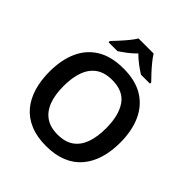

<svg xmlns="http://www.w3.org/2000/svg" viewBox="-248 -1107 1286 1286"><g transform="rotate(45 395.0 -464.0)"><path d="M731 -358Q731 -275 710.5 -207.5Q690 -140 648.5 -91Q607 -42 543.5 -16Q480 10 395 10Q309 10 245.5 -16.5Q182 -43 141 -91.5Q100 -140 79.5 -208Q59 -276 59 -359Q59 -470 95.5 -552Q132 -634 206.5 -679.5Q281 -725 396 -725Q509 -725 583 -679.5Q657 -634 694 -551.5Q731 -469 731 -358ZM194 -358Q194 -277 215.5 -219Q237 -161 281.5 -130Q326 -99 395 -99Q466 -99 510 -130Q554 -161 575 -219Q596 -277 596 -358Q596 -479 549 -548Q502 -617 396 -617Q326 -617 281.5 -586Q237 -555 215.5 -497Q194 -439 194 -358ZM467 -938Q480 -916 502.5 -888.5Q525 -861 549 -835Q573 -809 592 -790V-778H507Q481 -794 451 -816.5Q421 -839 394 -866Q368 -839 339 -817Q310 -795 284 -778H200V-790Q219 -810 242.5 -835.5Q266 -861 288.5 -888.5Q311 -916 324 -938Z"/></g></svg>

Font: Noto Sans Thai SemiBold
Style: Regular
Weight: 600
Version: Version 2.001